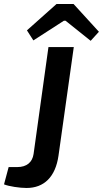

<svg xmlns="http://www.w3.org/2000/svg" viewBox="-33 -924 512 955"><path d="M333 -904H248L101 -773L133 -723L285 -821H293L418 -721L459 -766ZM334 -690H208L134 -158C128 -117 100 -93 53 -93H10L-13 -7C11 3 65 11 99 11C186 11 243 -44 258 -150Z"/></svg>

Font: Exo 2 Semi Bold
Style: Italic
Weight: 600
Italic angle: -8°
Designer: Natanael Gama
Version: Version 1.001;PS 001.001;hotconv 1.0.88;makeotf.lib2.5.64775